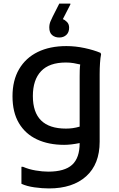

<svg xmlns="http://www.w3.org/2000/svg" viewBox="-20 -815 669 1075"><path d="M254 240Q217 240 173.5 234Q130 228 100 214V119H109Q141 133 179.5 139.5Q218 146 250 146Q342 146 384 107.5Q426 69 426 -14Q377 -4 339 -4Q252 -4 187 -34.5Q122 -65 86 -125.5Q50 -186 50 -276Q50 -365 87 -428Q124 -491 191.5 -524Q259 -557 352 -557Q402 -557 453.5 -546Q505 -535 543 -519L546 -511Q542 -493 540 -462.5Q538 -432 538 -400Q538 -368 538 -348V-22Q538 104 462.5 172Q387 240 254 240ZM164 -277Q164 -95 349 -95Q369 -95 387 -97.5Q405 -100 426 -106V-387Q426 -405 426.5 -422Q427 -439 429 -454Q413 -458 392.5 -461.5Q372 -465 349 -465Q256 -465 210 -416.5Q164 -368 164 -277ZM312 -605Q288 -605 272 -618.5Q256 -632 256 -661Q256 -680 263 -696Q270 -712 275 -722L312 -795H374V-790L332 -708Q343 -704 355 -692Q367 -680 367 -660Q367 -634 351.5 -619.5Q336 -605 312 -605Z"/></svg>

Font: Kufam Medium
Style: Regular
Weight: 500
Designer: Wael Morcos, Artur Schmal
Foundry: Original Type
Version: Version 1.300; ttfautohint (v1.8.3)